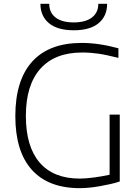

<svg xmlns="http://www.w3.org/2000/svg" viewBox="-20 -974 717 1002"><path d="M365 -816Q280 -816 235.5 -853Q191 -890 191 -954H237Q237 -908 270 -882.5Q303 -857 365 -857Q426 -857 459.5 -882.5Q493 -908 493 -954H539Q539 -890 494.5 -853Q450 -816 365 -816ZM397 8Q232 8 146 -88Q60 -184 60 -368Q60 -555 148 -652.5Q236 -750 407 -750Q495 -750 598 -722V-672Q565 -680 539.5 -685.5Q514 -691 492.5 -694Q471 -697 451 -698.5Q431 -700 409 -700Q266 -700 190.5 -615Q115 -530 115 -369Q115 -209 187 -125.5Q259 -42 396 -42Q411 -42 431 -43.5Q451 -45 472 -48Q493 -51 514 -54.5Q535 -58 552 -62V-376H605V-27Q582 -19 554.5 -13Q527 -7 499 -2Q471 3 444.5 5.5Q418 8 397 8Z"/></svg>

Font: Encode Sans Wide
Style: ExtraLight
Weight: 200
Designer: Pablo Impallari, Andres Torresi
Foundry: Pablo Impallari, Andres Torresi
Version: Version 1.000; ttfautohint (v1.00) -l 8 -r 50 -G 200 -x 14 -